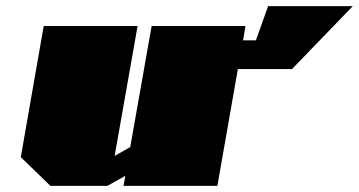

<svg xmlns="http://www.w3.org/2000/svg" viewBox="-20 -608 1174 628"><path d="M145 0 48 -94 123 -523H430L355 -98L406 -127L476 -523H783L775 -476H817L857 -588H1134L935 -382H758L691 0H384L390 -33L331 0Z"/></svg>

Font: Tomorrow Black
Style: Italic
Weight: 900
Italic angle: -10°
Designer: Tony de Marco, Monica Rizzolli
Foundry: Just in Type
Version: Version 2.002